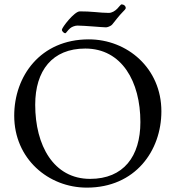

<svg xmlns="http://www.w3.org/2000/svg" viewBox="-20 -844 803 878"><path d="M279 -692C282 -692 289 -705 301 -715C309 -722 324 -727 334 -727C365 -727 449 -719 465 -719C469 -719 486 -723 494 -733C507 -749 525 -773 541 -789C548 -796 555 -803 555 -807C555 -817 546 -824 536 -824C532 -824 525 -813 516 -804C506 -794 492 -785 477 -785C459 -785 435 -787 413 -789C394 -791 367 -792 345 -792C320 -792 263 -718 263 -708C263 -701 272 -692 279 -692ZM377 14C599 14 718 -155 718 -335C718 -532 562 -664 386 -664C164 -664 45 -495 45 -315C45 -118 201 14 377 14ZM392 -26C225 -26 141 -179 141 -365C141 -521 219 -622 370 -622C537 -622 622 -471 622 -286C622 -129 545 -26 392 -26Z"/></svg>

Font: Garamond-Math
Style: Regular
Weight: 400
Version: Version 2019-08-16